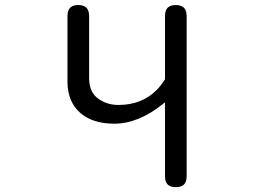

<svg xmlns="http://www.w3.org/2000/svg" viewBox="-20 -736 1040 771"><path d="M438.5 -239.3Q535.2 -239.3 632.8 -317.4L642.6 -325.2V-29.3Q642.6 -5.9 653.3 4.9Q664.1 15.6 686 15.6Q708 15.6 718.8 4.9Q729.5 -5.9 729.5 -29.3V-670.9Q729.5 -705.1 705.1 -712.9Q697.3 -715.8 686.5 -715.8Q664.1 -715.8 653.3 -705.1Q642.6 -694.3 642.6 -670.9V-418Q627 -392.6 608.4 -374Q548.8 -314.5 455.1 -314.5Q405.3 -314.5 368.2 -344.7Q337.9 -371.1 337.9 -421.9V-670.9Q337.9 -705.1 313.5 -712.9Q305.7 -715.8 294.9 -715.8Q272.5 -715.8 261.7 -705.1Q251 -694.3 251 -670.9V-405.3Q252 -327.1 301.8 -283.2Q351.6 -239.3 438.5 -239.3Z"/></svg>

Font: FakePearl
Style: Light
Weight: 350
Version: Version 1.2